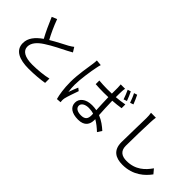

<svg xmlns="http://www.w3.org/2000/svg" viewBox="102 -1784 2796 2796"><g transform="rotate(45 1500.0 -386.0)"><path d="M308 -778 229 -745C275 -636 328 -519 374 -437C267 -362 201 -281 201 -178C201 -28 337 28 525 28C650 28 765 16 841 3V-86C763 -66 630 -52 521 -52C363 -52 284 -104 284 -187C284 -263 340 -329 433 -389C531 -454 669 -520 737 -555C766 -570 791 -583 814 -597L770 -668C749 -651 728 -638 699 -621C644 -591 536 -538 442 -481C398 -560 348 -668 308 -778Z M1231 -753 1143 -761C1143 -739 1140 -712 1137 -689C1125 -607 1091 -416 1091 -269C1091 -133 1109 -24 1129 48L1199 43C1198 32 1197 17 1196 8C1196 -4 1197 -23 1200 -37C1211 -86 1248 -189 1272 -258L1231 -290C1214 -250 1190 -189 1174 -143C1167 -192 1164 -234 1164 -283C1164 -394 1194 -593 1214 -686C1217 -704 1225 -736 1231 -753ZM1811 -792 1762 -777C1781 -738 1804 -678 1819 -635L1870 -653C1856 -693 1829 -756 1811 -792ZM1911 -823 1862 -807C1883 -769 1905 -711 1921 -667L1972 -685C1957 -725 1930 -786 1911 -823ZM1652 -174 1653 -140C1653 -73 1628 -31 1544 -31C1472 -31 1422 -58 1422 -109C1422 -158 1475 -190 1549 -190C1585 -190 1620 -185 1652 -174ZM1725 -760H1635C1637 -742 1639 -715 1639 -698V-574L1544 -572C1486 -572 1432 -575 1375 -580V-505C1434 -501 1486 -499 1543 -499L1639 -501C1640 -418 1646 -320 1649 -243C1620 -249 1589 -252 1556 -252C1425 -252 1351 -185 1351 -102C1351 -12 1424 43 1558 43C1693 43 1731 -38 1731 -120V-140C1782 -111 1832 -71 1882 -24L1925 -91C1873 -138 1809 -188 1728 -220C1724 -304 1717 -404 1716 -505C1776 -509 1834 -515 1889 -524V-601C1836 -591 1777 -583 1716 -578C1716 -625 1716 -672 1718 -699C1719 -719 1721 -739 1725 -760Z M2340 -779 2239 -780C2245 -751 2247 -715 2247 -678C2247 -573 2237 -320 2237 -172C2237 -9 2336 51 2480 51C2700 51 2829 -75 2898 -170L2841 -238C2769 -134 2666 -31 2483 -31C2388 -31 2319 -70 2319 -180C2319 -329 2326 -565 2331 -678C2332 -711 2335 -746 2340 -779Z"/></g></svg>

Font: Noto Sans HK
Style: Regular
Weight: 400
Designer: Ryoko NISHIZUKA 西塚涼子 (kana, bopomofo & ideographs); Paul D. Hunt (Latin, Greek & Cyrillic); Sandoll Communications 산돌커뮤니
Foundry: Adobe
Version: Version 2.004;hotconv 1.0.118;makeotfexe 2.5.65603